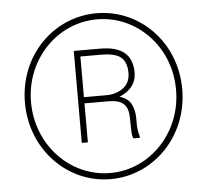

<svg xmlns="http://www.w3.org/2000/svg" viewBox="-52 -777 921 843"><g transform="rotate(-5 408.5 -355.5)"><path d="M56.2 -356C56.2 -149.9 211.9 10.3 402.8 10.3C593.8 10.3 749.5 -149.9 749.5 -356C749.5 -563 593.8 -720.7 402.8 -720.7C211.9 -720.7 56.2 -563 56.2 -356ZM83 -356C83 -545.4 227.5 -693.8 402.8 -693.8C490.2 -693.8 569.3 -657.7 628.4 -596.2C687 -534.7 722.2 -451.2 722.2 -356C722.2 -261.7 687 -177.2 628.4 -115.2C569.3 -53.2 490.2 -16.6 402.8 -16.6C227.5 -16.6 83 -167 83 -356ZM419.9 -331.1C485.8 -331.1 509.8 -307.1 509.8 -246.1V-229.5C509.8 -222.2 510.3 -210.9 510.7 -195.3C511.2 -179.7 513.2 -167.5 516.6 -159.2H545.4V-167C540 -182.1 537.1 -202.6 537.1 -229V-246.6C537.1 -269.5 532.7 -290 523.4 -308.6C514.2 -326.7 497.1 -339.4 472.2 -346.7C519.5 -365.7 547.4 -398.9 547.4 -447.3C547.4 -525.4 500.5 -564.5 406.2 -564.5H289.6V-159.2H316.4V-331.1ZM406.2 -537.6C449.7 -537.6 479.5 -530.3 496.1 -515.6C512.2 -501 520.5 -478.5 520.5 -447.8C520.5 -418.5 510.3 -396.5 489.7 -381.3C469.2 -366.2 444.8 -358.4 416.5 -358.4H316.4V-537.6Z"/></g></svg>

Font: Vazirmatn Thin
Style: Regular
Weight: 100
Designer: Saber Rastikerdar
Foundry: Saber Rastikerdar
Version: Version 33.003